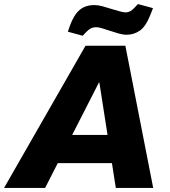

<svg xmlns="http://www.w3.org/2000/svg" viewBox="-58 -925 836 945"><path d="M-38 0 363 -700H559L696 0H512L431 -519H429L164 0ZM178 -122 206 -261H555L527 -122ZM349 -749 276 -769 287 -801Q307 -854 335 -877Q363 -900 407 -900Q425 -900 447 -894Q469 -888 494 -880Q517 -873 534 -868.5Q551 -864 561 -864Q572 -864 582.5 -869.5Q593 -875 605 -888L621 -905L695 -885L683 -854Q660 -795 630.5 -774.5Q601 -754 566 -754Q547 -754 524.5 -760.5Q502 -767 475 -776Q457 -782 442 -786.5Q427 -791 416 -791Q400 -791 388.5 -785Q377 -779 365 -766Z"/></svg>

Font: REM
Style: Bold Italic
Weight: 700
Italic angle: -11°
Designer: Octavio Pardo
Foundry: Ashler Design
Version: Version 1.005;gftools[0.9.28]